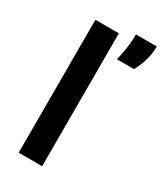

<svg xmlns="http://www.w3.org/2000/svg" viewBox="-188 -814 751 886"><g transform="rotate(30 187.5 -371.5)"><path d="M68 0V-708H193V0ZM245 -600Q254 -638 258 -665Q262 -692 263 -711.5Q264 -731 264 -743H375Q375 -704 364 -667Q353 -630 336 -600Z"/></g></svg>

Font: Bricolage Grotesque SemiBold
Style: Regular
Weight: 600
Designer: Mathieu Triay
Foundry: Atelier Triay
Version: Version 1.000;gftools[0.9.30]